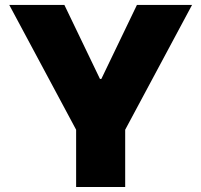

<svg xmlns="http://www.w3.org/2000/svg" viewBox="-20 -747 804 767"><path d="M17 -727.3H237.2L379.3 -431.8H384.9L527 -727.3H747.2L480.1 -228.7V0H284.1V-228.7Z"/></svg>

Font: Inter UI Black
Style: Regular
Weight: 900
Designer: Rasmus Andersson
Foundry: rsms
Version: 3.2;8d6f07862